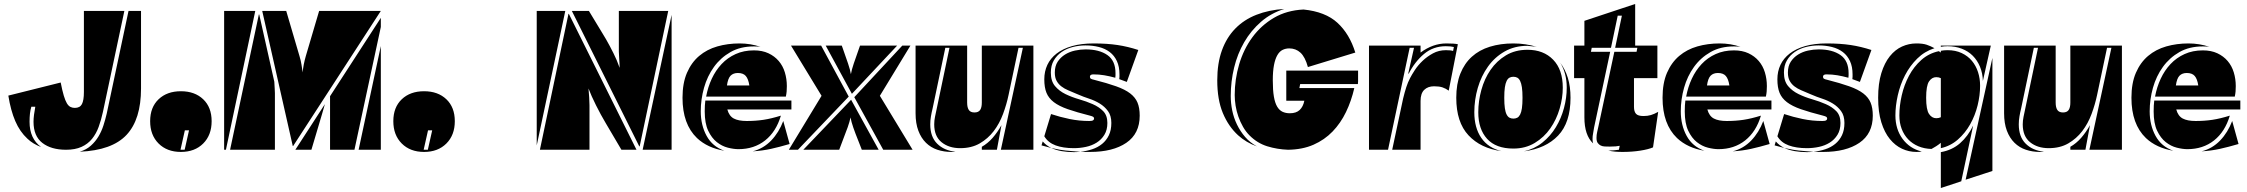

<svg xmlns="http://www.w3.org/2000/svg" viewBox="-20 -755 11331 968"><path d="M118 -56Q80 -91 57 -144.5Q34 -198 22 -273L286 -339Q294 -298 301.5 -273Q309 -248 317 -234.5Q325 -221 335 -216Q345 -211 357 -211Q383 -211 393 -230Q403 -249 403 -291V-700H607L499 -191Q490 -150 477.5 -115.5Q465 -81 444 -55Q423 -29 391 -14.5Q359 0 313 0Q238 0 193.5 -34.5Q149 -69 149 -141Q149 -157 151.5 -176.5Q154 -196 158 -217H138Q133 -200 131 -182Q129 -164 129 -141Q129 -56 187 -14Q146 -29 118 -56ZM691 -309Q691 -153 618 -75Q545 3 382 10Q415 0 438 -20.5Q461 -41 476.5 -67Q492 -93 501.5 -122.5Q511 -152 518 -182L628 -700H691Z M1047 -144Q1047 -74 1004.5 -31.5Q962 11 892 11Q822 11 779.5 -31.5Q737 -74 737 -144Q737 -214 779.5 -254.5Q822 -295 892 -295Q962 -295 1004.5 -254.5Q1047 -214 1047 -144ZM911 0 933 -98H912L890 0Z M1458 -19H1456L1302 -700H1423L1490 -472Q1497 -449 1500 -429Q1503 -409 1506 -390Q1509 -428 1522 -473L1589 -700H1900ZM1365 -308Q1366 -295 1366 -285.5Q1366 -276 1366 -269V0H1140L1285 -682H1287L1363 -343ZM1644 0V-270L1900 -665V-619L1767 0ZM1110 -700H1267L1119 0H1110ZM1788 0 1900 -523V0ZM1603 -178 1550 0H1469L1618 -230Z M2273 -144Q2273 -74 2230.5 -31.5Q2188 11 2118 11Q2048 11 2005.5 -31.5Q1963 -74 1963 -144Q1963 -214 2005.5 -254.5Q2048 -295 2118 -295Q2188 -295 2230.5 -254.5Q2273 -214 2273 -144ZM2137 0 2159 -98H2138L2116 0Z M2949 -700 3018 -586Q3035 -559 3054.5 -522.5Q3074 -486 3089 -452L3104 -413Q3104 -431 3102 -456Q3100 -481 3100 -495V-700H3349L3205 -17H3203L2863 -700ZM3113 0 3034 -134Q3009 -176 2985 -224Q2961 -272 2947 -309Q2949 -289 2950.5 -264Q2952 -239 2952 -225V0H2702L2846 -685H2848L3189 0ZM3220 0 3366 -680V0ZM2686 -700H2830L2686 -22Z M3540 -268Q3549 -316 3568.5 -358Q3588 -400 3618 -432Q3648 -464 3689 -482.5Q3730 -501 3781 -501Q3823 -501 3854 -486.5Q3885 -472 3906 -447.5Q3927 -423 3937 -390Q3947 -357 3947 -321Q3947 -306 3946 -294Q3945 -282 3942 -268ZM3970 -248V-203H3647Q3656 -170 3679.5 -157.5Q3703 -145 3745 -145Q3790 -145 3829.5 -151Q3869 -157 3917 -172Q3893 -91 3837.5 -47Q3782 -3 3703 -3Q3679 -3 3649.5 -10.5Q3620 -18 3594 -38.5Q3568 -59 3550.5 -96Q3533 -133 3533 -193Q3533 -225 3536 -248ZM3494 -59Q3421 -129 3421 -262Q3421 -336 3443.5 -388Q3466 -440 3505 -473Q3544 -506 3596.5 -521Q3649 -536 3709 -536Q3763 -536 3814 -519Q3809 -520 3800 -520.5Q3791 -521 3781 -521Q3713 -521 3663 -492.5Q3613 -464 3579.5 -417.5Q3546 -371 3529.5 -312.5Q3513 -254 3513 -194Q3513 -124 3542.5 -70Q3572 -16 3632 5Q3547 -9 3494 -59ZM3961 -29Q3910 -14 3867 -4.5Q3824 5 3775 8Q3829 -6 3868 -46.5Q3907 -87 3929 -145ZM3758 -324Q3753 -357 3740 -372Q3727 -387 3700 -387Q3677 -387 3663.5 -373.5Q3650 -360 3645 -324Z M4122 -272 3968 -525H4120L4259 -268L4003 0H3957ZM4570 -525 4416 -272 4581 0H4433L4287 -265L4529 -525ZM4271 -252 4410 0H4325L4309 -41Q4292 -83 4282 -112Q4272 -141 4268 -163Q4266 -153 4262.5 -140.5Q4259 -128 4254 -114L4211 0H4030ZM4224 -525 4229 -511Q4244 -469 4255.5 -435Q4267 -401 4270 -381Q4273 -401 4284.5 -435Q4296 -469 4311 -511L4316 -525H4503L4275 -282L4143 -525Z M5137 -514H5115L5065 -277Q5055 -229 5037 -180.5Q5019 -132 4990 -94Q4961 -56 4919.5 -32Q4878 -8 4821 -8Q4764 -8 4727 -38Q4690 -68 4690 -128Q4690 -147 4694 -166Q4698 -185 4702 -204L4767 -514H4746L4682 -209Q4677 -189 4673.5 -168.5Q4670 -148 4670 -128Q4670 -65 4705 -30.5Q4740 4 4797 10Q4792 11 4787 11Q4782 11 4777 11Q4739 11 4706 0Q4673 -11 4648.5 -35Q4624 -59 4610 -96Q4596 -133 4596 -184V-525H4856V-238Q4856 -213 4864.5 -200.5Q4873 -188 4893 -188Q4913 -188 4921.5 -200.5Q4930 -213 4930 -238V-525H5190V0H5026ZM4930 0V-15Q4960 -32 4984.5 -60Q5009 -88 5029 -124L5006 0Z M5726 -172Q5726 -81 5658.5 -35Q5591 11 5476 11Q5463 11 5450.5 11Q5438 11 5427 10Q5458 7 5486.5 -2.5Q5515 -12 5536.5 -29.5Q5558 -47 5570.5 -73Q5583 -99 5583 -135Q5583 -172 5566 -195Q5549 -218 5524.5 -233Q5500 -248 5471 -257.5Q5442 -267 5417 -278L5405 -283Q5384 -292 5365 -300Q5346 -308 5331 -319.5Q5316 -331 5307 -347.5Q5298 -364 5298 -389Q5298 -422 5312.5 -444Q5327 -466 5349.5 -480Q5372 -494 5399.5 -500Q5427 -506 5453 -506Q5522 -506 5563 -477.5Q5604 -449 5604 -386Q5604 -381 5604 -375Q5604 -369 5603 -363Q5574 -371 5547.5 -375.5Q5521 -380 5492 -380Q5475 -380 5475 -368Q5475 -361 5480 -358Q5485 -355 5495 -353Q5562 -336 5607 -320Q5652 -304 5678 -284Q5704 -264 5715 -237.5Q5726 -211 5726 -172ZM5279 -180Q5324 -165 5372.5 -155Q5421 -145 5472 -145Q5486 -145 5491 -148.5Q5496 -152 5496 -157Q5496 -163 5491.5 -166Q5487 -169 5475 -172Q5408 -189 5363.5 -204.5Q5319 -220 5293 -240Q5267 -260 5256 -287Q5245 -314 5245 -355Q5245 -395 5260.5 -428Q5276 -461 5307 -485Q5338 -509 5384.5 -522.5Q5431 -536 5494 -536Q5562 -536 5614.5 -528Q5667 -520 5719 -503L5661 -342L5623 -356Q5624 -362 5624 -368Q5624 -374 5624 -380Q5624 -419 5611 -447Q5598 -475 5575 -492.5Q5552 -510 5520.5 -518Q5489 -526 5453 -526Q5420 -526 5388.5 -518Q5357 -510 5332.5 -493Q5308 -476 5293 -450.5Q5278 -425 5278 -389Q5278 -346 5299 -321Q5320 -296 5352 -280.5Q5384 -265 5420.5 -254.5Q5457 -244 5489 -230Q5521 -216 5542 -194.5Q5563 -173 5563 -135Q5563 -100 5548 -75.5Q5533 -51 5509 -36Q5485 -21 5455 -14.5Q5425 -8 5394 -8Q5340 -8 5302 -22Q5264 -36 5245 -68ZM5427 10Q5419 11 5410.5 11.5Q5402 12 5394 12Q5362 12 5333 7Q5304 2 5280 -9L5294 -6Q5324 1 5352.5 4Q5381 7 5410 9ZM5231 -22 5237 -42Q5254 -22 5280 -9Z M6827 -359Q6827 -352 6827 -345Q6827 -338 6826 -331H6535L6531 -311H6808Q6793 -246 6766 -190Q6739 -134 6698.5 -92Q6658 -50 6602.5 -25.5Q6547 -1 6474 0Q6419 -2 6369 -17.5Q6319 -33 6280 -72Q6261 -91 6247 -115.5Q6233 -140 6223.5 -167Q6214 -194 6209.5 -222Q6205 -250 6205 -276Q6205 -355 6227.5 -431Q6250 -507 6294 -567Q6338 -627 6402.5 -665Q6467 -703 6552 -707Q6662 -696 6723 -640Q6784 -584 6813 -490L6574 -417Q6560 -468 6536.5 -489.5Q6513 -511 6480 -511Q6462 -511 6446.5 -503.5Q6431 -496 6420 -477Q6409 -458 6403 -427Q6397 -396 6397 -350Q6397 -300 6402.5 -268Q6408 -236 6419 -217.5Q6430 -199 6446 -191.5Q6462 -184 6483 -184Q6515 -184 6532.5 -200.5Q6550 -217 6556 -247H6465V-399H6827ZM6222 -73Q6173 -118 6145 -185.5Q6117 -253 6117 -350Q6117 -436 6140.5 -501Q6164 -566 6208 -611Q6252 -656 6314.5 -680.5Q6377 -705 6455 -710Q6388 -689 6337.5 -645Q6287 -601 6253 -542.5Q6219 -484 6202 -414Q6185 -344 6185 -271Q6185 -235 6192.5 -198Q6200 -161 6216.5 -127Q6233 -93 6257.5 -64.5Q6282 -36 6317 -17Q6263 -36 6222 -73Z M6999 0 7054 -258Q7062 -291 7070 -315.5Q7078 -340 7089 -361Q7097 -377 7113 -401.5Q7129 -426 7152 -448Q7175 -470 7204.5 -486Q7234 -502 7270 -502Q7295 -502 7306 -498L7310 -518Q7295 -522 7269 -522Q7206 -522 7159.5 -483Q7113 -444 7082 -383L7080 -385L7109 -514H7087L6978 0H6882V-525H7142V-490Q7204 -536 7272 -536Q7313 -536 7330 -532L7284 -298Q7269 -309 7252.5 -314.5Q7236 -320 7210 -320Q7179 -320 7160.5 -302Q7142 -284 7142 -246V0Z M7433 -189Q7433 -245 7448.5 -301.5Q7464 -358 7495 -403Q7526 -448 7572.5 -476Q7619 -504 7681 -504Q7762 -504 7810.5 -454Q7859 -404 7859 -313Q7859 -261 7843 -206.5Q7827 -152 7796 -107.5Q7765 -63 7718 -34.5Q7671 -6 7610 -6Q7522 -6 7477.5 -55Q7433 -104 7433 -189ZM7413 -189Q7413 -111 7448 -60Q7483 -9 7550 7Q7445 -7 7383.5 -73Q7322 -139 7322 -262Q7322 -332 7342.5 -383.5Q7363 -435 7400.5 -469Q7438 -503 7491.5 -519.5Q7545 -536 7610 -536Q7643 -536 7671.5 -531.5Q7700 -527 7728 -519Q7717 -521 7705 -521.5Q7693 -522 7681 -524Q7616 -524 7566 -495.5Q7516 -467 7482 -419.5Q7448 -372 7430.5 -312Q7413 -252 7413 -189ZM7656 -262Q7656 -294 7653 -314.5Q7650 -335 7644 -347Q7638 -359 7629.5 -363.5Q7621 -368 7610 -368Q7599 -368 7590.5 -363.5Q7582 -359 7576 -347Q7570 -335 7567 -314.5Q7564 -294 7564 -262Q7564 -230 7567 -209.5Q7570 -189 7576 -177.5Q7582 -166 7590.5 -161.5Q7599 -157 7610 -157Q7621 -157 7629.5 -161.5Q7638 -166 7644 -177.5Q7650 -189 7653 -209.5Q7656 -230 7656 -262ZM7898 -262Q7898 -137 7835.5 -71.5Q7773 -6 7663 8Q7716 -4 7756.5 -36.5Q7797 -69 7824 -113.5Q7851 -158 7865 -210Q7879 -262 7879 -313Q7879 -386 7846 -439Q7871 -406 7884.5 -362.5Q7898 -319 7898 -262Z M8102 -514H8005L8001 -494H8098L8017 -113Q8015 -98 8012 -83.5Q8009 -69 8009 -54Q8009 -41 8012 -32Q7968 -73 7968 -163V-361H7916V-525H7968V-650L8224 -735V-525H8336V-361H8218V-216Q8218 -193 8228 -181.5Q8238 -170 8266 -170Q8287 -170 8303.5 -175Q8320 -180 8340 -191L8314 -12Q8291 -2 8249.5 4.5Q8208 11 8160 11Q8140 11 8122.5 9.5Q8105 8 8089 4Q8103 4 8115.5 3Q8128 2 8142 0L8146 -20Q8129 -16 8098 -16H8093Q8082 -16 8070.5 -16.5Q8059 -17 8050 -21.5Q8041 -26 8035 -34.5Q8029 -43 8029 -60Q8029 -75 8032.5 -90Q8036 -105 8039 -119L8119 -494H8231L8235 -514H8123L8157 -676H8136Z M8481 -268Q8490 -316 8509.5 -358Q8529 -400 8559 -432Q8589 -464 8630 -482.5Q8671 -501 8722 -501Q8764 -501 8795 -486.5Q8826 -472 8847 -447.5Q8868 -423 8878 -390Q8888 -357 8888 -321Q8888 -306 8887 -294Q8886 -282 8883 -268ZM8911 -248V-203H8588Q8597 -170 8620.5 -157.5Q8644 -145 8686 -145Q8731 -145 8770.5 -151Q8810 -157 8858 -172Q8834 -91 8778.5 -47Q8723 -3 8644 -3Q8620 -3 8590.5 -10.5Q8561 -18 8535 -38.5Q8509 -59 8491.5 -96Q8474 -133 8474 -193Q8474 -225 8477 -248ZM8435 -59Q8362 -129 8362 -262Q8362 -336 8384.5 -388Q8407 -440 8446 -473Q8485 -506 8537.5 -521Q8590 -536 8650 -536Q8704 -536 8755 -519Q8750 -520 8741 -520.5Q8732 -521 8722 -521Q8654 -521 8604 -492.5Q8554 -464 8520.5 -417.5Q8487 -371 8470.5 -312.5Q8454 -254 8454 -194Q8454 -124 8483.5 -70Q8513 -16 8573 5Q8488 -9 8435 -59ZM8902 -29Q8851 -14 8808 -4.5Q8765 5 8716 8Q8770 -6 8809 -46.5Q8848 -87 8870 -145ZM8699 -324Q8694 -357 8681 -372Q8668 -387 8641 -387Q8618 -387 8604.5 -373.5Q8591 -360 8586 -324Z M9422 -172Q9422 -81 9354.5 -35Q9287 11 9172 11Q9159 11 9146.5 11Q9134 11 9123 10Q9154 7 9182.5 -2.5Q9211 -12 9232.5 -29.5Q9254 -47 9266.5 -73Q9279 -99 9279 -135Q9279 -172 9262 -195Q9245 -218 9220.5 -233Q9196 -248 9167 -257.5Q9138 -267 9113 -278L9101 -283Q9080 -292 9061 -300Q9042 -308 9027 -319.5Q9012 -331 9003 -347.5Q8994 -364 8994 -389Q8994 -422 9008.5 -444Q9023 -466 9045.5 -480Q9068 -494 9095.5 -500Q9123 -506 9149 -506Q9218 -506 9259 -477.5Q9300 -449 9300 -386Q9300 -381 9300 -375Q9300 -369 9299 -363Q9270 -371 9243.5 -375.5Q9217 -380 9188 -380Q9171 -380 9171 -368Q9171 -361 9176 -358Q9181 -355 9191 -353Q9258 -336 9303 -320Q9348 -304 9374 -284Q9400 -264 9411 -237.5Q9422 -211 9422 -172ZM8975 -180Q9020 -165 9068.5 -155Q9117 -145 9168 -145Q9182 -145 9187 -148.5Q9192 -152 9192 -157Q9192 -163 9187.5 -166Q9183 -169 9171 -172Q9104 -189 9059.5 -204.5Q9015 -220 8989 -240Q8963 -260 8952 -287Q8941 -314 8941 -355Q8941 -395 8956.5 -428Q8972 -461 9003 -485Q9034 -509 9080.5 -522.5Q9127 -536 9190 -536Q9258 -536 9310.5 -528Q9363 -520 9415 -503L9357 -342L9319 -356Q9320 -362 9320 -368Q9320 -374 9320 -380Q9320 -419 9307 -447Q9294 -475 9271 -492.5Q9248 -510 9216.5 -518Q9185 -526 9149 -526Q9116 -526 9084.5 -518Q9053 -510 9028.5 -493Q9004 -476 8989 -450.5Q8974 -425 8974 -389Q8974 -346 8995 -321Q9016 -296 9048 -280.5Q9080 -265 9116.5 -254.5Q9153 -244 9185 -230Q9217 -216 9238 -194.5Q9259 -173 9259 -135Q9259 -100 9244 -75.5Q9229 -51 9205 -36Q9181 -21 9151 -14.5Q9121 -8 9090 -8Q9036 -8 8998 -22Q8960 -36 8941 -68ZM9123 10Q9115 11 9106.5 11.5Q9098 12 9090 12Q9058 12 9029 7Q9000 2 8976 -9L8990 -6Q9020 1 9048.5 4Q9077 7 9106 9ZM8927 -22 8933 -42Q8950 -22 8976 -9Z M9963 -323Q9963 -275 9950.5 -224Q9938 -173 9913 -128.5Q9888 -84 9851 -51.5Q9814 -19 9765 -8V-35Q9753 -25 9741 -17.5Q9729 -10 9718 -4Q9682 -5 9652 -17.5Q9622 -30 9600.5 -52.5Q9579 -75 9567.5 -105.5Q9556 -136 9556 -173Q9556 -222 9568 -274.5Q9580 -327 9604.5 -373Q9629 -419 9666.5 -452.5Q9704 -486 9755 -497Q9757 -495 9760 -493.5Q9763 -492 9765 -490V-499Q9781 -502 9799 -502Q9839 -502 9870 -487.5Q9901 -473 9921.5 -448.5Q9942 -424 9952.5 -391.5Q9963 -359 9963 -323ZM9642 11Q9604 11 9569.5 -5Q9535 -21 9508 -54Q9481 -87 9465 -138.5Q9449 -190 9449 -262Q9449 -334 9465 -386Q9481 -438 9508 -471.5Q9535 -505 9569.5 -520.5Q9604 -536 9642 -536Q9674 -536 9693.5 -529.5Q9713 -523 9733 -512Q9683 -496 9646 -459.5Q9609 -423 9584.5 -375.5Q9560 -328 9548 -274.5Q9536 -221 9536 -173Q9536 -104 9572 -55Q9608 -6 9669 9Q9663 10 9656.5 10.5Q9650 11 9642 11ZM9890 151 10025 -463V107ZM9765 193V12Q9822 2 9862 -33Q9902 -68 9928 -122L9868 159ZM9765 -361Q9755 -366 9742 -366Q9720 -366 9705.5 -344.5Q9691 -323 9691 -262Q9691 -202 9705.5 -180.5Q9720 -159 9742 -159Q9755 -159 9765 -164ZM9765 -525H10017L9977 -347Q9976 -386 9962.5 -418.5Q9949 -451 9926 -474Q9903 -497 9870.5 -509.5Q9838 -522 9799 -522Q9781 -522 9765 -519Z M10625 -514H10603L10553 -277Q10543 -229 10525 -180.5Q10507 -132 10478 -94Q10449 -56 10407.5 -32Q10366 -8 10309 -8Q10252 -8 10215 -38Q10178 -68 10178 -128Q10178 -147 10182 -166Q10186 -185 10190 -204L10255 -514H10234L10170 -209Q10165 -189 10161.5 -168.5Q10158 -148 10158 -128Q10158 -65 10193 -30.5Q10228 4 10285 10Q10280 11 10275 11Q10270 11 10265 11Q10227 11 10194 0Q10161 -11 10136.5 -35Q10112 -59 10098 -96Q10084 -133 10084 -184V-525H10344V-238Q10344 -213 10352.5 -200.5Q10361 -188 10381 -188Q10401 -188 10409.5 -200.5Q10418 -213 10418 -238V-525H10678V0H10514ZM10418 0V-15Q10448 -32 10472.5 -60Q10497 -88 10517 -124L10494 0Z M10845 -268Q10854 -316 10873.5 -358Q10893 -400 10923 -432Q10953 -464 10994 -482.5Q11035 -501 11086 -501Q11128 -501 11159 -486.5Q11190 -472 11211 -447.5Q11232 -423 11242 -390Q11252 -357 11252 -321Q11252 -306 11251 -294Q11250 -282 11247 -268ZM11275 -248V-203H10952Q10961 -170 10984.5 -157.5Q11008 -145 11050 -145Q11095 -145 11134.5 -151Q11174 -157 11222 -172Q11198 -91 11142.5 -47Q11087 -3 11008 -3Q10984 -3 10954.5 -10.5Q10925 -18 10899 -38.5Q10873 -59 10855.5 -96Q10838 -133 10838 -193Q10838 -225 10841 -248ZM10799 -59Q10726 -129 10726 -262Q10726 -336 10748.5 -388Q10771 -440 10810 -473Q10849 -506 10901.5 -521Q10954 -536 11014 -536Q11068 -536 11119 -519Q11114 -520 11105 -520.5Q11096 -521 11086 -521Q11018 -521 10968 -492.5Q10918 -464 10884.5 -417.5Q10851 -371 10834.5 -312.5Q10818 -254 10818 -194Q10818 -124 10847.5 -70Q10877 -16 10937 5Q10852 -9 10799 -59ZM11266 -29Q11215 -14 11172 -4.5Q11129 5 11080 8Q11134 -6 11173 -46.5Q11212 -87 11234 -145ZM11063 -324Q11058 -357 11045 -372Q11032 -387 11005 -387Q10982 -387 10968.5 -373.5Q10955 -360 10950 -324Z"/></svg>

Font: J.M. Nexus Grotesque
Style: Regular
Weight: 900
Designer: deFharo
Foundry: deFharo
Version: Version 3.003